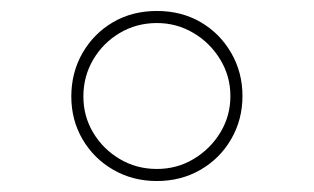

<svg xmlns="http://www.w3.org/2000/svg" viewBox="-20 -729 572 350"><path d="M110 -553Q110 -597 130.5 -632.5Q151 -668 186 -688.5Q221 -709 266 -709Q311 -709 346 -688.5Q381 -668 401.5 -632.5Q422 -597 422 -554Q422 -511 401.5 -475.5Q381 -440 345.5 -419.5Q310 -399 266 -399Q222 -399 186.5 -419.5Q151 -440 130.5 -475Q110 -510 110 -553ZM400 -554Q400 -590 381.5 -620.5Q363 -651 332.5 -669Q302 -687 266 -687Q229 -687 198.5 -669Q168 -651 150 -620.5Q132 -590 132 -553Q132 -517 150 -487Q168 -457 198.5 -439Q229 -421 266 -421Q303 -421 333.5 -439.5Q364 -458 382 -488Q400 -518 400 -554Z"/></svg>

Font: Mach Thin
Style: Regular
Weight: 250
Version: Version 1.002